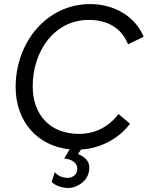

<svg xmlns="http://www.w3.org/2000/svg" viewBox="-20 -726 727 945"><path d="M307 199C351 203 409 171 418 117C426 72 404 49 364 32L379 10C479 4 568 -47 620 -117L563 -165C518 -104 450 -67 369 -67C228 -67 141 -159 141 -302C141 -474 247 -628 417 -628C517 -628 582 -581 610 -508L687 -545C646 -645 542 -706 424 -706C210 -706 57 -518 57 -298C57 -128 164 -7 323 9L296 54C342 58 365 83 360 112C355 138 333 152 306 149C279 147 259 134 250 121L234 170C252 186 275 196 307 199Z"/></svg>

Font: Fixel Display
Style: Italic
Weight: 400
Italic angle: -10°
Designer: AlfaBravo + MacPaw
Foundry: Kyrylo Tkachov, Marchela Mozhyna, Serhii Makarenko, Maria Weinstein, Zakhar Kryvoshyya
Version: Version 1.210;Glyphs 3.2 (3217)